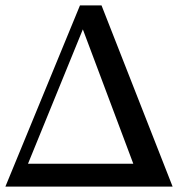

<svg xmlns="http://www.w3.org/2000/svg" viewBox="-55 -693 721 713"><path d="M-35 0 242 -673H289L49 -85H440L235 -631L265 -673H322L586 0Z"/></svg>

Font: Ibarra Real Nova Medium
Style: Italic
Weight: 500
Italic angle: -22°
Designer: Jose Maria Ribagorda & Octavio Pardo
Foundry: Octavio Pardo
Version: Version 2.000